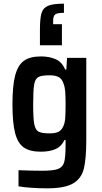

<svg xmlns="http://www.w3.org/2000/svg" viewBox="-20 -826 555 1048"><path d="M81 191V103Q156 106 210 106Q272 106 297.5 96Q323 86 330.5 58.5Q338 31 338 -36V-62H332Q316 -27 283.5 -12.5Q251 2 203 2Q143 2 110 -21Q77 -44 62.5 -99.5Q48 -155 48 -256Q48 -359 63 -415Q78 -471 111 -494.5Q144 -518 204 -518Q250 -518 284.5 -502.5Q319 -487 336 -446H342L346 -510H451V-64Q451 41 437.5 95Q424 149 378.5 175.5Q333 202 236 202Q195 202 151 199Q107 196 81 191ZM326 -138Q334 -155 336 -181.5Q338 -208 338 -256Q338 -300 336 -326Q334 -352 327 -369Q319 -394 301.5 -404.5Q284 -415 251 -415Q207 -415 189.5 -405.5Q172 -396 166.5 -365Q161 -334 161 -256Q161 -180 167 -148.5Q173 -117 190.5 -107.5Q208 -98 251 -98Q283 -98 300 -107Q317 -116 326 -138ZM329 -806V-756Q293 -756 281.5 -747.5Q270 -739 270 -711V-694H318V-579H198V-663Q198 -725 206.5 -754Q215 -783 242.5 -794.5Q270 -806 329 -806Z"/></svg>

Font: Saira Semi Condensed Medium
Style: Regular
Weight: 500
Width: 4
Designer: Hector Gatti with collaboration of the Omnibus-Type team
Foundry: Omnibus-Type
Version: Version 1.001; ttfautohint (v1.8)